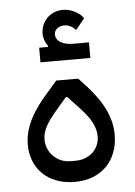

<svg xmlns="http://www.w3.org/2000/svg" viewBox="-52 -737 551 786"><g transform="rotate(-5 224.0 -344.0)"><path d="M126 -491H331V-555H267C222 -555 195 -572 195 -600C195 -619 213 -633 237 -633C254 -633 271 -624 283 -610L320 -655C304 -680 267 -697 237 -697C184 -697 145 -658 145 -606C145 -587 153 -568 163 -555L162 -551H126ZM224 9C337 9 403 -67 403 -169C403 -235 376 -301 301 -382L274 -411H184L150 -372C80 -295 45 -229 45 -159C45 -64 111 9 224 9ZM214 -77C157 -77 115 -122 115 -174C115 -213 136 -245 176 -292L217 -340H223L268 -292C312 -246 333 -208 333 -169C333 -116 291 -77 234 -77Z"/></g></svg>

Font: IBM Plex Arabic
Style: Regular
Weight: 400
Designer: Mike Abbink, Paul van der Laan, Pieter van Rosmalen, Wael Morcos, Khajak Apelian
Foundry: Bold Monday
Version: Version 1.0